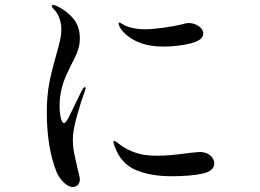

<svg xmlns="http://www.w3.org/2000/svg" viewBox="-20 -741 1040 767"><path d="M206 -54Q167 -152 167 -292Q167 -358 177 -409.5Q187 -461 204 -519Q215 -558 220 -580.5Q225 -603 225 -625Q225 -646 217.5 -667.5Q210 -689 197 -702Q195 -704 191 -708.5Q187 -713 187 -717Q187 -721 193 -721Q199 -721 209 -716Q249 -696 274 -665.5Q299 -635 299 -586Q299 -562 290 -537Q281 -512 263 -479Q253 -459 243 -436.5Q233 -414 228 -394Q218 -358 218 -317Q218 -292 223 -270.5Q228 -249 236 -249Q240 -249 245.5 -257.5Q251 -266 253 -269L308 -382Q315 -393 319 -393Q322 -393 322 -389L319 -377Q304 -337 287.5 -278.5Q271 -220 271 -183Q271 -157 276 -131Q281 -105 290 -67Q299 -33 299 -25Q299 -10 290.5 -2Q282 6 270 6Q254 6 235 -12Q216 -30 206 -54ZM545 -568Q513 -579 490 -597.5Q467 -616 458 -634Q454 -642 454 -647Q454 -651 457 -651Q459 -651 467 -646Q475 -641 481 -638Q515 -624 558 -624Q586 -624 631 -630Q676 -636 708 -644Q723 -649 733 -649Q756 -649 774 -636.5Q792 -624 792 -607Q792 -580 741 -567.5Q690 -555 633 -555Q581 -555 545 -568ZM440 -151Q433 -168 433 -174Q433 -178 437 -178Q440 -178 445 -174Q450 -170 453 -168Q492 -137 543 -125Q567 -119 611 -119Q659 -119 736 -130Q774 -134 777 -134Q804 -134 820 -120Q836 -106 836 -89Q836 -57 787.5 -47Q739 -37 664 -37Q582 -37 523.5 -61.5Q465 -86 440 -151Z"/></svg>

Font: Shippori Mincho Medium
Style: Regular
Weight: 500
Designer: FONTDASU
Foundry: FONTDASU / Google Inc. / but / Adobe
Version: Version 3.110; ttfautohint (v1.8.3)